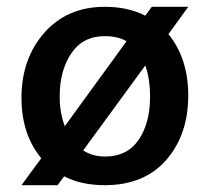

<svg xmlns="http://www.w3.org/2000/svg" viewBox="-20 -535 602 563"><path d="M532 -255Q532 -140 467.5 -66Q403 8 287 8Q218 8 168 -18L149 8H43L101 -71Q43 -141 43 -248Q43 -363 110 -439Q177 -515 287 -515Q356 -515 406 -489L425 -515H532L474 -435Q532 -363 532 -255ZM155 -252Q155 -204 170 -165L351 -414Q326 -429 287 -429Q223 -429 189 -378.5Q155 -328 155 -252ZM288 -76Q353 -76 386.5 -125Q420 -174 420 -251Q420 -305 406 -343L224 -94Q251 -76 288 -76Z"/></svg>

Font: Hind Madurai SemiBold
Style: Regular
Weight: 600
Designer: Jyotish Sonowal
Foundry: Indian Type Foundry
Version: Version 1.001;PS 1.0;hotconv 1.0.86;makeotf.lib2.5.63406; tt